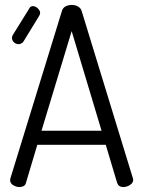

<svg xmlns="http://www.w3.org/2000/svg" viewBox="-20 -757 580 777"><path d="M59 0Q46 0 33.5 -7.5Q21 -15 21 -28Q21 -33 22 -35L231 -714Q235 -726 246 -731.5Q257 -737 270 -737Q284 -737 295 -731Q306 -725 310 -714L518 -35Q518 -33 518.5 -32Q519 -31 519 -29Q519 -17 506 -8.5Q493 0 479 0Q460 0 454 -17L408 -171H131L85 -17Q83 -8 75.5 -4Q68 0 59 0ZM391 -228 270 -631 148 -228ZM75 -589Q73 -587 71 -584.5Q69 -582 67 -582Q59 -576 47.5 -579.5Q36 -583 31 -593Q26 -603 31 -614L98 -722Q100 -726 103 -729Q113 -735 123 -730Q133 -725 138 -717Q147 -706 138 -692Z"/></svg>

Font: AkaAcidDosis
Style: Regular
Weight: 400
Designer: Edgar Tolentino, Pablo Impallari, Igino Marini, Aka-Acid
Foundry: Edgar Tolentino, Pablo Impallari, Igino Marini, Cyberella
Version: Version 1.007